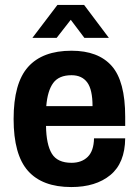

<svg xmlns="http://www.w3.org/2000/svg" viewBox="-20 -744 561 776"><path d="M111 -591 212 -724H320L420 -591H321L266 -664L209 -591ZM268 12Q151 12 93 -53.5Q35 -119 35 -263Q35 -408 93.5 -473.5Q152 -539 269 -539Q377 -539 431.5 -477.5Q486 -416 486 -272V-235H166Q167 -160 189.5 -123Q212 -86 269 -86Q310 -86 334.5 -110Q359 -134 360 -185H486Q485 -85 426 -36.5Q367 12 268 12ZM167 -315H354Q354 -382 332.5 -411Q311 -440 269 -440Q218 -440 195 -408.5Q172 -377 167 -315Z"/></svg>

Font: Archivo SemiCondensed
Style: Bold
Weight: 680
Width: 4
Designer: Hector Gatti
Foundry: Omnibus-Type
Version: Version 2.001; ttfautohint (v1.8.3)